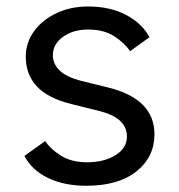

<svg xmlns="http://www.w3.org/2000/svg" viewBox="-20 -573 563 604"><path d="M61.1 -394.9Q61.1 -438.9 87 -474.6Q112.9 -510.3 157.3 -531.4Q201.7 -552.6 257.1 -552.6Q326.3 -552.6 376.6 -526.1Q426.8 -499.6 450.3 -456L389.2 -411.9Q372.2 -437.5 339.7 -458.8Q307.2 -480.1 257.1 -480.1Q210.2 -480.1 178.3 -457.2Q146.3 -434.3 146.3 -399.1Q146.3 -371.4 168.3 -350.7Q190.3 -329.9 237.2 -318.2L318.2 -298.3Q465.9 -262.4 465.9 -150.6Q465.9 -79.2 409.3 -33.9Q352.6 11.4 251.4 11.4Q182.2 11.4 131.2 -13.1Q80.3 -37.6 56.8 -82.4L122.2 -129.3Q138.1 -104.8 171.2 -83.6Q204.2 -62.5 254.3 -62.5Q307.5 -62.5 343.4 -84.9Q379.3 -107.2 379.3 -143.5Q379.3 -201.3 295.5 -223L204.5 -245.7Q131 -263.8 96.1 -301.1Q61.1 -338.4 61.1 -394.9Z"/></svg>

Font: Interface
Style: Regular
Weight: 400
Designer: Rasmus Andersson
Foundry: rsms
Version: Version 1.8